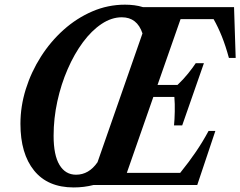

<svg xmlns="http://www.w3.org/2000/svg" viewBox="-20 -792 1029 822"><path d="M295.5 10.5Q184.5 10.5 126 -61.8Q67.5 -134 67.5 -262Q67.5 -337 90.5 -410.5Q113.5 -484 155 -549.2Q196.5 -614.5 252.5 -664.5Q308.5 -714.5 375.2 -743.2Q442 -772 515 -772Q536 -772 555.2 -769.5Q574.5 -767 592 -761.5H982L989 -544H960Q946 -595.5 929.8 -636Q913.5 -676.5 894.5 -710H753L654.5 -428.5H740Q765 -452 785.5 -477.5Q806 -503 818 -521.5H853L760 -255H725Q727.5 -279.5 728.2 -313.8Q729 -348 726.5 -377H636.5L523 -52H751.5Q789.5 -99 819 -142.5Q848.5 -186 873 -231.5H902L824.5 0H380.5Q339.5 10.5 295.5 10.5ZM305.5 -44Q360.5 -44 397.5 -97.5L590 -649Q567 -718 501.5 -718Q457.5 -718 414.8 -689.5Q372 -661 335 -611Q298 -561 269.8 -496.2Q241.5 -431.5 225.5 -358.2Q209.5 -285 209.5 -210.5Q209.5 -127.5 234.8 -85.8Q260 -44 305.5 -44Z"/></svg>

Font: Libre Caslon Condensed
Style: Italic
Weight: 400
Italic angle: -22.583°
Designer: Pablo Impallari, Rodrigo Fuenzalida, Katja Schimmel, Ertekin Erdin
Foundry: Pablo Impallari, Rodrigo Fuenzalida
Version: Version 2.000;gftools[0.9.33]